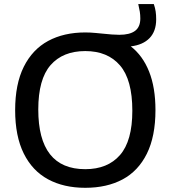

<svg xmlns="http://www.w3.org/2000/svg" viewBox="-20 -908 833 938"><path d="M739.5 -370Q739.5 -242 697.5 -157.2Q655.5 -72.5 578.8 -31.5Q502 9.5 396.5 9.5Q291.5 9.5 214.8 -32Q138 -73.5 96 -158.2Q54 -243 54 -370Q54 -497 96.2 -581.8Q138.5 -666.5 215.2 -708Q292 -749.5 396.5 -749.5Q421 -749.5 446.8 -747Q472.5 -744.5 478 -744Q532 -738 563 -738Q614 -738 639.8 -757.2Q665.5 -776.5 665.5 -817.5Q665.5 -835 663 -851Q660.5 -867 655.5 -888H731.5Q738 -869 740.5 -851.8Q743 -834.5 743 -813.5Q743 -755.5 710.8 -722Q678.5 -688.5 619 -681.5Q677.5 -636 708.5 -558Q739.5 -480 739.5 -370ZM626.5 -367Q626.5 -518.5 566.2 -588.5Q506 -658.5 396.5 -658.5Q287 -658.5 227 -589.8Q167 -521 167 -373Q167 -81.5 396.5 -81.5Q506 -81.5 566.2 -150.5Q626.5 -219.5 626.5 -367Z"/></svg>

Font: Encode Sans Semi Expanded Medium
Style: Regular
Weight: 500
Width: 6
Designer: Multiple Designers
Foundry: Impallari Type
Version: Version 2.000